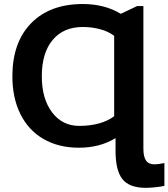

<svg xmlns="http://www.w3.org/2000/svg" viewBox="-20 -718 830 946"><path d="M686.5 15.6Q686.5 54.2 699.5 73Q712.4 91.8 742.2 91.8Q756.8 91.8 790 85.4V197.8Q771.5 202.1 743.4 204.8Q715.3 207.5 699.2 207.5Q617.2 207.5 583.3 164.8Q549.3 122.1 549.3 25.4V-37.6Q472.2 9.8 369.1 9.8Q268.6 9.8 194.3 -33.2Q120.1 -76.2 80.6 -155.8Q41 -235.4 41 -342.3Q41 -508.8 133.3 -603.5Q225.6 -698.2 388.2 -698.2Q495.1 -698.2 575.2 -649.9L655.3 -688H686.5ZM370.6 -97.7Q423.8 -97.7 468.5 -110.1Q513.2 -122.6 542.5 -145.5V-541.5Q512.7 -564 471.7 -574.5Q430.7 -585 388.2 -585Q292.5 -585 239.3 -521Q186 -457 186 -342.3Q186 -231.9 236.3 -164.8Q286.6 -97.7 370.6 -97.7Z"/></svg>

Font: Liberation Sans
Style: Bold
Weight: 700
Designer: Steve Matteson
Foundry: Ascender Corporation
Version: Version 2.1.5